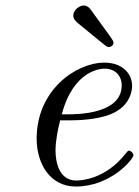

<svg xmlns="http://www.w3.org/2000/svg" viewBox="-20 -671 508 702"><path d="M114 -164C114 -74 162 11 257 11C385 11 468 -89 468 -104C468 -109 460 -120 452 -120C448 -120 447 -119 439 -109C365 -15 276 -11 259 -11C194 -11 183 -82 183 -121C183 -159 193 -204 200 -231H239C269 -231 336 -234 384 -253C463 -285 463 -350 463 -357C463 -403 426 -442 362 -442C257 -442 114 -341 114 -164ZM206 -253C249 -417 352 -420 362 -420C402 -420 425 -393 425 -359C425 -253 260 -253 227 -253ZM248 -614C248 -601 257 -594 264 -587C369 -501 370 -499 377 -499H378C385 -499 395 -505 395 -515C395 -524 382 -538 321 -623C314 -632 305 -651 286 -651C271 -651 248 -635 248 -614Z"/></svg>

Font: CMU Serif
Style: Italic
Weight: 500
Italic angle: -14.04°
Version: Version 0.7.0